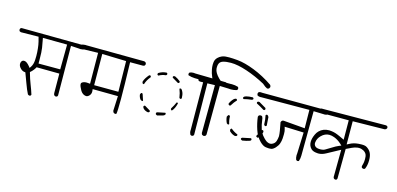

<svg xmlns="http://www.w3.org/2000/svg" viewBox="-67 -1164 3231 1561"><g transform="rotate(15 1548.5 -383.0)"><path d="M222.2 -301.3Q222.2 -326.2 222.2 -336.4Q222.2 -398.9 216.8 -432.6Q211.4 -466.3 202.6 -512.2L406.7 -510.3L404.8 -301.3ZM424.3 -78.6Q432.6 -78.6 438 -82L442.9 -91.3L439.9 -508.3L503.9 -504.4Q512.7 -502.9 521 -502.9Q541 -502.9 558.6 -510.3L562.5 -519Q562.5 -520.5 562.5 -522Q562.5 -529.3 559.6 -534.7L549.3 -539.6L14.6 -544.4L5.9 -540L2 -531.7Q2 -530.3 2 -528.8Q2 -521 5.4 -516.1Q11.7 -511.7 18.6 -510.3L166 -512.2Q173.8 -484.9 176.3 -473.1Q179.7 -458 181.6 -447Q183.6 -436 185.1 -420.9Q189 -388.7 189 -356Q189 -347.7 188 -322.3Q186 -285.6 171.4 -263.2L161.6 -248L149.9 -262.2Q129.4 -287.1 111.8 -291.5Q106.9 -292.5 102.5 -292.5Q93.3 -292.5 87.4 -286.6Q77.6 -276.9 77.6 -259.8Q77.6 -241.2 96.2 -222.7Q111.3 -207.5 129.4 -205.6L137.2 -204.6Q155.8 -155.8 167 -124.5Q178.2 -93.3 186.5 -74Q194.8 -54.7 204.1 -36.1L214.8 -30.3Q215.8 -30.3 216.3 -30.3Q223.1 -30.3 228 -33.7L231.9 -41.5Q219.7 -81.1 204.1 -119.9Q188.5 -158.7 172.4 -216.3Q183.1 -225.6 186.5 -229Q200.7 -243.2 211.4 -261.2L214.8 -268.1L406.7 -266.1L407.7 -102.5Q407.7 -91.3 413.6 -84Q424.3 -78.6 424.3 -78.6Z M908.7 -247.6 704.6 -248.5 702.6 -510.7 904.8 -504.9ZM926.8 -67.4Q927.7 -67.4 929 -67.4Q930.2 -67.4 932.1 -67.9Q936 -68.4 939.5 -70.3Q944.3 -92.8 944.3 -196Q944.3 -299.3 938.5 -504.4H1046.4Q1053.7 -504.9 1060.1 -508.8L1065.4 -519Q1065.4 -520.5 1065.4 -521.5Q1065.4 -529.8 1061.5 -534.7L1049.3 -541.5L560.5 -545.4Q557.1 -545.9 550.3 -545.9Q543.5 -545.9 533 -543.9Q522.5 -542 511.7 -537.1L507.3 -527.8Q507.3 -527.8 507.3 -527.3Q507.3 -518.1 510.7 -512.2L520.5 -507.3L667.5 -510.7L669.4 -251L654.8 -252.4Q647.5 -253.4 640.1 -253.4Q618.2 -253.4 603.5 -243.7Q595.7 -238.8 595.7 -229.7Q595.7 -220.7 601.1 -207.5Q614.3 -176.3 627.4 -163.1Q636.2 -154.8 644.5 -150.9Q655.3 -146 664.6 -146Q677.7 -146 690.4 -159.7Q703.1 -173.3 703.1 -193.4Q703.1 -196.3 701.2 -214.4L914.1 -212.4L908.7 -89.4Q910.2 -80.1 915.5 -73.2Z M1255.4 -493.2Q1252.9 -497.1 1249 -499.5Q1230.5 -499 1213.4 -493.4Q1196.3 -487.8 1182.1 -479L1178.7 -472.7Q1178.7 -471.7 1178.7 -469Q1178.7 -466.3 1180.2 -462.9L1188 -458.5Q1216.3 -474.6 1247.6 -477.5L1252.4 -481Q1254.4 -482.9 1255.4 -485.4ZM1369.6 -450.2Q1369.6 -455.6 1368.2 -459Q1345.7 -477.1 1322.3 -487.8H1311.5Q1307.1 -485.4 1304.7 -481Q1304.7 -479.5 1304.7 -477.3Q1304.7 -475.1 1306.2 -472.7L1356 -442.9H1363.3Q1366.2 -444.8 1367.7 -446.5Q1369.1 -448.2 1369.6 -449.7Q1369.6 -449.7 1369.6 -450.2ZM1122.1 -443.4Q1117.7 -443.4 1115.7 -441.9Q1102.1 -426.3 1091.3 -409.2Q1081.5 -394 1077.1 -376.5L1081.1 -364.7L1088.9 -360.4L1093.8 -362.3Q1106 -399.4 1131.3 -428.7V-437Q1130.4 -438.5 1129.4 -439.9L1124.5 -443.4Q1123 -443.4 1122.1 -443.4ZM1386.7 -403.8Q1383.8 -402.3 1381.8 -399.9Q1395.5 -366.2 1400.4 -329.6Q1402.8 -325.2 1407.2 -322.8H1414.1Q1418 -325.2 1420.4 -329.1Q1419.9 -360.4 1411.6 -379.9Q1404.8 -397 1394.5 -403.8ZM1098.6 -287.1Q1097.7 -287.1 1095.5 -287.1Q1093.3 -287.1 1089.8 -285.6L1083.5 -273.4Q1085.4 -250 1100.1 -231.4L1113.8 -224.6H1115.7Q1119.1 -226.6 1121.1 -229.5Q1112.8 -252.9 1109.9 -262.9Q1106.9 -272.9 1106.2 -274.7Q1105.5 -276.4 1105 -277.8Q1104.5 -279.3 1103.8 -280.5Q1103 -281.7 1102.5 -282.7Q1100.6 -285.6 1098.6 -287.1ZM1357.9 -220.2Q1360.4 -216.3 1364.7 -213.4H1368.7Q1390.1 -235.4 1400.9 -281.2Q1398.9 -285.2 1395 -287.1Q1393.6 -287.1 1391.8 -287.1Q1390.1 -287.1 1388.7 -286.1Q1375.5 -255.9 1357.9 -228.5ZM1136.2 -187Q1136.2 -186.5 1136.2 -184.8Q1136.2 -183.1 1136.7 -180.2Q1138.7 -172.9 1146.5 -165.5Q1159.7 -153.3 1181.2 -148.9L1189 -149.9Q1193.8 -152.3 1196.3 -156.7Q1196.3 -158.2 1196.3 -159.4Q1196.3 -160.6 1196.3 -161.6Q1195.8 -164.6 1194.8 -166Q1181.6 -175.3 1148.9 -193.8H1142.6L1139.2 -190.9Q1137.2 -189.5 1136.2 -187ZM1326.7 -175.8Q1324.7 -179.2 1321.3 -181.6Q1289.1 -174.3 1255.9 -168Q1251 -165.5 1248.5 -160.6Q1248.5 -160.6 1248.5 -158.7Q1248.5 -153.3 1251 -148.9L1262.2 -143.1L1311 -156.2Q1320.8 -159.2 1326.7 -169.4ZM1576.2 -56.6Q1584 -56.6 1589.4 -60.5L1594.2 -70.3L1589.4 -513.2H1728Q1735.4 -513.7 1741.7 -517.6L1747.1 -528.3Q1747.1 -529.3 1747.1 -530.3Q1747.1 -538.1 1743.2 -543.5L1732.9 -548.3L1474.6 -553.2Q1466.3 -554.7 1458.5 -554.7Q1441.4 -554.7 1426.8 -548.3L1421.9 -538.6Q1421.9 -537.1 1421.9 -535.2Q1421.9 -529.3 1424.8 -524.9Q1449.7 -516.1 1479.7 -515.1Q1509.8 -514.2 1541 -514.2H1554.2L1557.1 -100.1Q1556.6 -96.2 1556.6 -91.1Q1556.6 -85.9 1558.3 -78.1Q1560.1 -70.3 1564.5 -61.5L1574.2 -56.6Q1575.2 -56.6 1576.2 -56.6Z M1983.9 -480Q1981 -484.4 1976.1 -486.8Q1943.4 -486.3 1921.9 -480.5Q1906.2 -476.1 1900.9 -468.3V-459.5Q1903.3 -455.6 1906.7 -453.6Q1939.9 -462.4 1975.1 -465.8Q1981 -468.8 1983.9 -473.1ZM2099.6 -417.5Q2099.6 -419.4 2099.6 -420.7Q2099.6 -421.9 2099.6 -423.3Q2099.1 -426.8 2097.7 -429.7L2038.6 -464.4H2026.4Q2022.9 -462.4 2021.7 -460.4Q2020.5 -458.5 2019.5 -457.5Q2019.5 -456.1 2019.5 -453.4Q2019.5 -450.7 2021 -447.8Q2055.2 -430.2 2085.9 -410.6H2092.8Q2097.2 -413.1 2099.6 -417.5ZM1850.6 -440.4Q1849.6 -440.4 1848.4 -440.4Q1847.2 -440.4 1845.5 -440.2Q1843.8 -439.9 1841.3 -439.2Q1838.9 -438.5 1836.9 -437Q1828.6 -432.6 1818.8 -419.9Q1808.1 -406.2 1799.8 -389.2Q1799.8 -387.7 1799.8 -386.7Q1799.8 -385.7 1799.8 -384.3Q1800.3 -381.8 1801.3 -378.9L1811.5 -373L1818.4 -376Q1838.9 -409.7 1857.9 -428.7V-432.6Q1855.5 -437.5 1850.6 -440.4ZM2119.6 -379.4Q2115.7 -377 2113.8 -373.5Q2122.1 -336.9 2122.6 -297.4Q2125.5 -291.5 2131.3 -287.6H2138.7Q2142.6 -289.6 2145 -293.5L2140.1 -364.7Q2138.2 -370.1 2134.3 -374.5L2127.4 -379.4ZM1828.6 -296.9Q1827.6 -296.9 1825.4 -296.9Q1823.2 -296.9 1820.8 -295.4L1812 -280.3Q1814.5 -252 1827.1 -227.5L1837.9 -221.2L1840.8 -221.7Q1844.7 -223.6 1847.2 -226.6Q1836.9 -257.3 1836.4 -290Q1834 -294.4 1828.6 -296.9ZM2116.7 -249Q2102.1 -220.7 2085 -192.9Q2085 -191.9 2085 -190.9Q2085 -188 2085.9 -186L2096.7 -179.7L2104 -182.6Q2122.6 -206.1 2131.3 -232.4V-243.2Q2128.9 -247.6 2124.5 -250Q2123 -250 2120.8 -250Q2118.7 -250 2116.7 -249ZM1934.1 -154.8Q1934.1 -154.8 1934.1 -157.2Q1934.1 -159.7 1933.1 -163.1Q1905.3 -173.3 1877.4 -196.3Q1877 -196.3 1876.5 -196.3Q1876 -196.3 1874.5 -196.3Q1872.6 -195.8 1871.6 -195.3L1865.2 -184.6L1870.6 -170.9L1875 -167.5Q1893.1 -151.4 1915.5 -146L1926.3 -147.5Q1931.6 -149.9 1934.1 -154.8ZM1969.7 -140.1Q1969.7 -138.7 1969.7 -136.2Q1969.7 -133.8 1971.2 -131.3L1982.9 -125Q2017.1 -129.9 2045.9 -140.1Q2051.3 -142.6 2054.2 -148.4V-155.3L2050.8 -159.7Q2049.8 -161.1 2048.3 -162.1Q2012.7 -155.8 1978 -147.5Q1975.1 -146.5 1973.1 -144ZM1564.9 -539.6H1547.9Q1530.3 -539.6 1515.6 -533.2L1510.7 -522.9Q1510.7 -521.5 1510.7 -519Q1510.7 -511.2 1514.6 -504.4L1525.9 -499.5L1652.8 -502.9L1650.9 -100.6Q1652.3 -92.3 1656.2 -86.4Q1667.5 -80.6 1667.5 -80.6Q1678.2 -80.6 1685.1 -85L1690.9 -96.2L1692.9 -506.8L1766.1 -504.4Q1777.3 -502.9 1786.6 -502.9Q1814.5 -502.9 1837.4 -510.7L1842.8 -520.5Q1842.8 -521 1842.8 -522.7Q1842.8 -524.4 1842.3 -526.9Q1841.3 -532.7 1837.9 -537.6Q1812 -545.9 1784.7 -545.9Q1777.3 -545.9 1770 -545.4H1692.4Q1680.2 -556.2 1672.9 -563.5Q1634.3 -602.1 1630.9 -634.8Q1630.4 -641.6 1630.4 -650.1Q1630.4 -658.7 1632.3 -668Q1635.7 -683.6 1647 -693.4Q1661.1 -706.1 1697.3 -710Q1714.8 -711.9 1732.9 -711.9Q1789.6 -711.9 1869.1 -685.3Q1948.7 -658.7 2027.8 -615.7L2051.3 -596.7L2069.3 -586.4Q2079.1 -586.4 2085.4 -591.3L2091.8 -603.5Q2091.8 -605 2091.8 -606Q2091.8 -615.7 2084.5 -622.6Q2004.4 -676.8 1922.6 -709Q1840.8 -741.2 1778.3 -747.1Q1737.3 -751 1707.5 -751Q1691.9 -751 1676.8 -749.8Q1661.6 -748.5 1647 -742.7Q1627.9 -734.9 1613.8 -720.7Q1596.2 -703.1 1593.8 -679.7Q1592.3 -668.5 1592.3 -660.6Q1592.3 -638.2 1596.2 -619.6Q1601.6 -589.8 1614.7 -560.1L1621.6 -543.9L1604 -541.5Q1585 -539.6 1564.9 -539.6Z M2246.1 -350.6Q2263.2 -265.6 2263.2 -239.7Q2263.2 -236.3 2263.2 -233.9Q2261.2 -211.9 2254.9 -193.4Q2251 -182.6 2242.7 -174.3Q2234.4 -166 2220.7 -161.1Q2214.8 -159.2 2209.5 -159.2Q2204.1 -159.2 2199.2 -160.2Q2188 -163.1 2178.2 -168.9Q2167.5 -176.3 2156.5 -187.3Q2145.5 -198.2 2137.7 -208.5Q2121.6 -230 2113.8 -253.9Q2102.1 -289.1 2098.6 -322.3Q2096.2 -346.7 2089.8 -356.9Q2079.6 -361.8 2079.6 -361.8Q2069.3 -361.8 2062 -357.4Q2057.6 -351.6 2056.2 -344.2Q2063 -291 2079.6 -240.7Q2096.7 -187.5 2132.3 -152.3Q2159.2 -125.5 2183.1 -122.1Q2198.2 -119.6 2210 -119.6Q2221.7 -119.6 2229.5 -121.1Q2245.1 -124.5 2262.7 -143.1Q2281.2 -163.1 2288.1 -183.6Q2295.4 -204.6 2296.9 -226.6Q2298.3 -248.5 2298.3 -263.2Q2298.3 -277.8 2297.1 -287.1Q2295.9 -296.4 2293 -306.2L2288.1 -323.2L2449.2 -317.4L2442.9 -141.1Q2441.4 -131.3 2441.4 -124Q2441.4 -102.5 2448.7 -85.9L2458.5 -81.1Q2460 -81.1 2460.9 -81.1Q2461.9 -81.1 2462.9 -81.1Q2466.3 -81.5 2469.2 -82.8Q2472.2 -84 2472.2 -84.5Q2480 -106.9 2480 -131.8L2482.9 -505.9L2568.8 -503.4Q2572.8 -502.9 2576.2 -502.9Q2588.9 -502.9 2600.1 -509.3L2605.5 -519.5Q2605.5 -520.5 2605.5 -522.9Q2605.5 -529.3 2601.1 -535.2Q2591.8 -541 2579.1 -541Q2576.2 -541 2572.8 -540.5L2039.1 -542.5Q2032.7 -543.5 2028.8 -543.5Q2017.6 -543.5 2010.3 -539.1Q2005.4 -528.8 2005.4 -528.8Q2005.4 -519 2009.3 -511.7Q2020.5 -504.9 2034.7 -504.9Q2037.1 -504.9 2040.5 -505.4L2446.8 -507.3L2448.7 -353Q2267.6 -368.2 2267.6 -368.2Q2259.3 -368.2 2254.4 -363.8Q2247.6 -356.9 2246.1 -350.6Z M2793.5 -14.6Q2794.9 -14.6 2796.1 -14.6Q2797.4 -14.6 2798.6 -14.6Q2799.8 -14.6 2801.8 -15.1Q2805.2 -16.1 2807.6 -17.6L2812 -27.3L2814 -276.9Q2839.8 -289.1 2858.9 -298.3Q2877.9 -307.6 2902.3 -312Q2909.7 -313 2916.5 -313Q2936.5 -313 2955.1 -303.2Q2981.9 -288.6 2985.8 -261.2Q2987.3 -248.5 2987.3 -237.5Q2987.3 -226.6 2986.3 -218.5Q2985.4 -210.4 2984.4 -204.1Q2981.9 -190.9 2978 -178.7Q2977.5 -177.2 2977.5 -174.8Q2977.5 -168.5 2981 -163.6L2991.2 -158.2Q2992.2 -158.2 2993.2 -158.2Q3001 -158.2 3007.3 -162.1Q3022 -194.3 3022 -236.3Q3022 -276.4 3009.8 -299.3Q3003.9 -311.5 2993.7 -321.3Q2974.1 -340.3 2957.5 -343.3Q2946.8 -345.7 2932.1 -345.7Q2917.5 -345.7 2904.5 -344.7Q2891.6 -343.8 2882.8 -342Q2874 -340.3 2865.2 -337.9Q2847.7 -333 2831.5 -324.2L2812 -314L2811 -509.3L3077.6 -513.2Q3085 -514.6 3091.3 -519L3096.7 -528.3Q3096.7 -529.3 3096.7 -531.7Q3096.7 -537.6 3093.3 -542L3083 -547.4L2549.3 -543.5Q2546.4 -543.9 2544.4 -543.9Q2535.2 -543.9 2527.8 -539.1Q2522.9 -527.8 2522.9 -527.8Q2522.9 -519 2527.3 -513.2Q2532.2 -508.8 2539.6 -508.3H2777.8L2778.8 -345.2Q2749 -359.4 2737.8 -364.5Q2726.6 -369.6 2717.3 -373.3Q2708 -377 2700.7 -379.4Q2685.1 -384.3 2668 -386.7Q2657.2 -388.7 2646.5 -388.7Q2595.2 -388.7 2563 -356.4Q2549.3 -342.8 2540.5 -323.2Q2524.4 -288.1 2524.4 -258.8Q2524.4 -226.1 2545.9 -204.1L2550.8 -199.7Q2565.9 -186.5 2600.6 -184.1Q2604.5 -183.6 2608.4 -183.6Q2639.6 -183.6 2673.8 -203.1Q2715.3 -226.6 2780.8 -261.2L2778.8 -31.2Q2780.3 -24.9 2784.2 -19.5ZM2656.7 -231 2657.2 -231.9Q2657.2 -231.4 2656.7 -231ZM2656.7 -231Q2648.9 -225.6 2638.2 -223.1Q2627.4 -220.7 2621.3 -220.7Q2615.2 -220.7 2612.3 -220.7Q2609.4 -220.7 2603 -221.2Q2581.5 -222.7 2571 -233.2Q2560.5 -243.7 2560.5 -259.3Q2560.5 -262.2 2561 -265.1Q2564.5 -298.3 2590.3 -323.7Q2620.1 -353.5 2656.7 -353.5Q2676.8 -353.5 2698.7 -345.2Q2730.5 -333.5 2757.8 -308.6L2772.9 -294.4L2754.4 -286.6Q2730 -276.4 2706.1 -260.7Q2681.2 -244.6 2656.7 -231Z"/></g></svg>

Font: NaikaiFont
Style: ExtraLight
Weight: 200
Version: Version 1.89